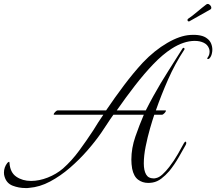

<svg xmlns="http://www.w3.org/2000/svg" viewBox="-50 -880 1095 972"><path d="M98 71Q94 72 89 72Q84 72 79 72Q45 72 14 60Q-17 48 -27 14Q-30 5 -30 -6Q-30 -33 -13 -55Q-9 -59 -5.5 -60.5Q-2 -62 -2 -56Q1 -7 32.5 14.5Q64 36 107 36Q148 36 191.5 19Q235 2 269 -27Q313 -66 350.5 -117Q388 -168 422 -220Q434 -240 447 -260Q460 -280 473 -299H224Q222 -299 222 -301Q222 -306 229.5 -313.5Q237 -321 242 -321H487Q531 -386 578 -448.5Q625 -511 673 -563Q732 -625 796.5 -662.5Q861 -700 913 -703Q941 -705 963.5 -700.5Q986 -696 1000 -684Q1013 -674 1019 -659Q1025 -644 1025 -628Q1025 -624 1024.5 -620Q1024 -616 1023 -611Q1020 -595 1011 -585Q1007 -581 1003 -581Q996 -581 1002 -590Q1011 -602 1011 -619Q1011 -628 1008 -635Q1001 -654 981.5 -663.5Q962 -673 936 -673Q880 -673 818 -633Q773 -604 726.5 -555.5Q680 -507 633.5 -447Q587 -387 541 -321H688Q697 -339 706.5 -357Q716 -375 726 -393Q763 -460 802.5 -521.5Q842 -583 873 -633Q876 -638 879 -638Q883 -638 884 -634Q885 -630 882 -627Q836 -557 801.5 -479Q767 -401 739 -321H788Q790 -321 790 -319Q790 -315 782.5 -307Q775 -299 769 -299H731Q722 -273 709.5 -229.5Q697 -186 687.5 -139Q678 -92 678 -53Q678 -17 689.5 3Q701 23 726 23Q729 23 732 23Q735 23 738 22Q755 19 772.5 3Q790 -13 807 -35Q831 -66 851 -101Q871 -136 881 -155Q886 -163 889 -163Q893 -163 893 -156Q893 -152 890 -146Q876 -121 854.5 -83.5Q833 -46 807 -14Q788 8 767 24Q746 40 723 44Q717 45 711.5 45.5Q706 46 700 46Q671 46 649 29.5Q627 13 619 -26Q617 -37 616 -49Q615 -61 615 -72Q615 -130 635.5 -189Q656 -248 678 -299H524Q508 -277 493 -253.5Q478 -230 462 -207Q433 -165 392.5 -118.5Q352 -72 304 -30.5Q256 11 203.5 39Q151 67 98 71ZM907.7 -771.6H906Q899.2 -771.6 899.2 -779.3Q899.2 -782.7 902.6 -785.2Q922.1 -798 947.6 -819.7Q973.1 -841.3 994.4 -857.5Q998.6 -860 1001.2 -860Q1008 -860 1013.9 -853.7Q1019.9 -847.3 1019.9 -840.5Q1019.9 -834.5 1014.8 -832Z"/></svg>

Font: MonteCarlo
Style: Regular
Weight: 400
Designer: Robert E. Leuschke
Foundry: Robert E. Leuschke
Version: Version 1.010; ttfautohint (v1.8.3)